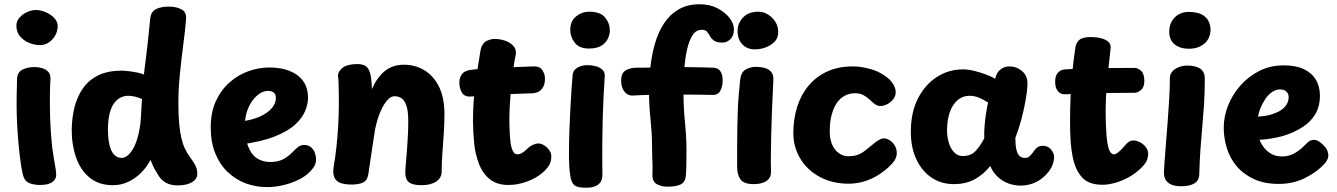

<svg xmlns="http://www.w3.org/2000/svg" viewBox="-20 -860 6283 902"><path d="M60 -490Q62 -522 86.5 -533.5Q111 -545 142 -545Q160 -545 177.5 -540Q195 -535 206.5 -523Q218 -511 217 -490Q215 -457 214.5 -414.5Q214 -372 215 -326.5Q216 -281 219 -238.5Q222 -196 226 -162Q233 -113 238.5 -84Q244 -55 244 -38Q244 -18 225.5 -4.5Q207 9 168 9Q146 9 123.5 2.5Q101 -4 92 -26Q86 -40 80 -77Q74 -114 69 -163.5Q64 -213 61 -266.5Q58 -320 58 -368Q58 -400 58.5 -422Q59 -444 59.5 -460Q60 -476 60 -490ZM57 -740Q57 -760 71 -776.5Q85 -793 106.5 -803Q128 -813 150 -813Q168 -813 191.5 -804Q215 -795 233 -777.5Q251 -760 251 -737Q251 -715 240 -694.5Q229 -674 210 -661Q191 -648 167 -648Q145 -648 119.5 -657.5Q94 -667 75.5 -687.5Q57 -708 57 -740Z M686 -775Q690 -806 713.5 -817.5Q737 -829 773 -829Q807 -829 832 -816.5Q857 -804 854 -769Q850 -718 841 -650Q832 -582 825 -511Q818 -440 818 -378Q818 -322 821.5 -282.5Q825 -243 831.5 -214Q838 -185 848.5 -162.5Q859 -140 874 -120Q894 -93 900.5 -77Q907 -61 907 -44Q907 -19 882 -4Q857 11 816 11Q781 11 759 -2Q737 -15 724 -36Q714 -52 705 -68.5Q696 -85 687 -109Q671 -77 644 -49.5Q617 -22 583 -6Q549 10 510 10Q444 10 400.5 -26Q357 -62 336.5 -123Q316 -184 317 -255Q318 -309 330.5 -358Q343 -407 370 -445.5Q397 -484 441.5 -506Q486 -528 552 -528Q565 -528 585.5 -525.5Q606 -523 625.5 -519Q645 -515 656 -510Q666 -587 673 -649Q680 -711 686 -775ZM487 -258Q487 -212 494 -180.5Q501 -149 516 -133.5Q531 -118 552 -118Q563 -118 575.5 -126.5Q588 -135 600.5 -153.5Q613 -172 623 -202.5Q633 -233 639 -275Q640 -282 641 -296Q642 -310 643 -327Q644 -344 645 -361.5Q646 -379 647 -395Q640 -398 628 -402Q616 -406 604 -408Q592 -410 582 -410Q566 -410 549.5 -403Q533 -396 519 -379Q505 -362 496.5 -332.5Q488 -303 487 -258Z M1109 -181 1104 -288Q1162 -295 1200 -312Q1238 -329 1257 -352Q1276 -375 1276 -398Q1276 -418 1265.5 -425.5Q1255 -433 1238 -433Q1220 -433 1201 -421Q1182 -409 1166.5 -388Q1151 -367 1141 -338.5Q1131 -310 1131 -276Q1131 -209 1146.5 -170.5Q1162 -132 1188.5 -115.5Q1215 -99 1250 -99Q1284 -99 1308.5 -111Q1333 -123 1357 -148Q1368 -160 1380.5 -169.5Q1393 -179 1409 -179Q1429 -179 1441.5 -168Q1454 -157 1459.5 -141Q1465 -125 1465 -111Q1465 -101 1461.5 -90Q1458 -79 1448 -67Q1427 -39 1391 -20Q1355 -1 1314.5 9Q1274 19 1234 19Q1181 19 1133.5 1Q1086 -17 1049 -52.5Q1012 -88 991 -140.5Q970 -193 970 -261Q970 -332 994 -384.5Q1018 -437 1058 -472.5Q1098 -508 1147 -525.5Q1196 -543 1246 -543Q1299 -543 1340 -527Q1381 -511 1404 -479.5Q1427 -448 1427 -400Q1427 -372 1414 -339.5Q1401 -307 1367.5 -275.5Q1334 -244 1271 -219Q1208 -194 1109 -181Z M1568 -502Q1567 -524 1589.5 -541.5Q1612 -559 1659 -559Q1682 -559 1696.5 -550.5Q1711 -542 1718.5 -517Q1726 -492 1727 -441Q1751 -496 1787.5 -526Q1824 -556 1878 -556Q1929 -556 1972 -531Q2015 -506 2041.5 -454.5Q2068 -403 2068 -322Q2068 -283 2065 -236Q2062 -189 2058.5 -142.5Q2055 -96 2055 -55Q2055 -24 2029 -7Q2003 10 1961 10Q1919 10 1901.5 -3.5Q1884 -17 1884 -49Q1884 -63 1886.5 -89.5Q1889 -116 1891.5 -149.5Q1894 -183 1896 -219.5Q1898 -256 1898 -290Q1898 -339 1889 -364.5Q1880 -390 1865.5 -399Q1851 -408 1833 -408Q1818 -408 1803.5 -393.5Q1789 -379 1776.5 -355Q1764 -331 1755.5 -304Q1747 -277 1742 -252Q1732 -187 1726 -147Q1720 -107 1716.5 -83.5Q1713 -60 1711 -45Q1707 -14 1687.5 -3.5Q1668 7 1631 7Q1602 7 1581 0Q1560 -7 1551 -26Q1542 -45 1548 -80Q1555 -119 1560.5 -169Q1566 -219 1569 -273.5Q1572 -328 1572 -379Q1572 -410 1571.5 -431.5Q1571 -453 1570.5 -470Q1570 -487 1568 -502Z M2237 -621Q2242 -652 2261 -664.5Q2280 -677 2305 -677Q2329 -677 2354 -668.5Q2379 -660 2394 -641.5Q2409 -623 2401 -593Q2397 -575 2395 -559Q2393 -543 2389 -518Q2386 -497 2383.5 -470.5Q2381 -444 2378.5 -414.5Q2376 -385 2374.5 -356Q2373 -327 2373 -302Q2373 -270 2374.5 -240Q2376 -210 2379 -186Q2383 -162 2390.5 -148.5Q2398 -135 2410 -135Q2422 -135 2432 -141Q2442 -147 2456 -160Q2469 -173 2483 -179.5Q2497 -186 2509 -186Q2522 -186 2536 -177.5Q2550 -169 2560 -155Q2570 -141 2570 -126Q2570 -98 2557.5 -80Q2545 -62 2528 -48Q2499 -23 2455.5 -7Q2412 9 2369 9Q2315 9 2281 -18Q2247 -45 2230 -91Q2222 -111 2216 -136Q2210 -161 2207.5 -188Q2205 -215 2203.5 -242Q2202 -269 2202 -293Q2202 -380 2213.5 -464.5Q2225 -549 2237 -621ZM2198 -407Q2163 -403 2150.5 -424Q2138 -445 2138 -473Q2138 -495 2150 -511.5Q2162 -528 2193 -532Q2238 -538 2289 -540.5Q2340 -543 2390.5 -544.5Q2441 -546 2484 -548Q2513 -550 2526 -533Q2539 -516 2540 -495Q2542 -464 2527 -444Q2512 -424 2484 -422Q2441 -420 2391 -418.5Q2341 -417 2291 -414Q2241 -411 2198 -407Z M2670 -507Q2673 -532 2694 -543Q2715 -554 2739 -554Q2760 -554 2779 -549Q2798 -544 2810.5 -532Q2823 -520 2821 -499Q2818 -456 2815.5 -408Q2813 -360 2811.5 -304.5Q2810 -249 2809.5 -183Q2809 -117 2810 -38Q2810 -8 2790.5 7Q2771 22 2735 22Q2694 22 2679.5 11Q2665 0 2660 -29Q2656 -50 2654.5 -77Q2653 -104 2653 -139Q2653 -193 2655 -246.5Q2657 -300 2659.5 -349.5Q2662 -399 2665 -439.5Q2668 -480 2670 -507ZM2659 -719Q2659 -761 2686.5 -783Q2714 -805 2748 -805Q2801 -805 2823 -777.5Q2845 -750 2845 -716Q2845 -700 2836.5 -680Q2828 -660 2806.5 -646Q2785 -632 2746 -632Q2701 -632 2680 -659.5Q2659 -687 2659 -719Z M3267 -840Q3314 -840 3350 -821.5Q3386 -803 3407 -776Q3428 -749 3428 -722Q3428 -693 3412 -676.5Q3396 -660 3373 -660Q3347 -660 3334.5 -669Q3322 -678 3315.5 -690Q3309 -702 3301.5 -711Q3294 -720 3277 -720Q3250 -720 3233.5 -694.5Q3217 -669 3207.5 -626.5Q3198 -584 3194.5 -532.5Q3191 -481 3191 -427Q3191 -352 3198 -284Q3205 -216 3205 -156Q3205 -118 3204.5 -88.5Q3204 -59 3202 -33Q3199 -4 3177.5 6.5Q3156 17 3115 17Q3087 17 3065.5 5Q3044 -7 3045 -41Q3046 -64 3045.5 -85Q3045 -106 3044 -130Q3043 -154 3043 -185Q3043 -234 3036 -300.5Q3029 -367 3029 -431Q3029 -487 3035.5 -545Q3042 -603 3057 -655.5Q3072 -708 3099 -749.5Q3126 -791 3167.5 -815.5Q3209 -840 3267 -840ZM2953 -411Q2929 -410 2913.5 -429.5Q2898 -449 2898 -482Q2898 -515 2918 -528.5Q2938 -542 2974 -542Q3006 -542 3040.5 -542.5Q3075 -543 3109.5 -544Q3144 -545 3175 -545Q3197 -545 3223.5 -544.5Q3250 -544 3278 -543.5Q3306 -543 3331 -542Q3354 -541 3364.5 -525Q3375 -509 3375 -484Q3375 -454 3364 -433.5Q3353 -413 3327 -414Q3310 -415 3281 -415Q3252 -415 3222.5 -415.5Q3193 -416 3172 -416Q3140 -416 3099 -415.5Q3058 -415 3019 -414Q2980 -413 2953 -411Z M3457 -483Q3461 -521 3483 -533.5Q3505 -546 3532 -546Q3553 -546 3572 -541Q3591 -536 3603 -522Q3615 -508 3613 -483Q3612 -458 3610 -416Q3608 -374 3606 -323.5Q3604 -273 3603 -222Q3602 -171 3601.5 -128.5Q3601 -86 3602 -61Q3604 -34 3592 -20Q3580 -6 3561 -0.5Q3542 5 3521 5Q3475 5 3459 -17Q3443 -39 3443 -77Q3443 -134 3443 -180Q3443 -226 3444 -264.5Q3445 -303 3446 -338Q3447 -373 3450 -408Q3453 -443 3457 -483ZM3445 -714Q3445 -750 3470.5 -777.5Q3496 -805 3543 -805Q3566 -805 3587 -792.5Q3608 -780 3622 -758.5Q3636 -737 3636 -709Q3636 -681 3618.5 -663.5Q3601 -646 3576 -637Q3551 -628 3527 -628Q3490 -628 3467.5 -651.5Q3445 -675 3445 -714Z M4116 -517Q4153 -497 4170.5 -473Q4188 -449 4188 -427Q4188 -409 4176.5 -394Q4165 -379 4148 -370.5Q4131 -362 4116 -362Q4102 -362 4090 -371Q4078 -380 4065.5 -392Q4053 -404 4036.5 -413Q4020 -422 3997 -422Q3971 -422 3949 -410.5Q3927 -399 3911.5 -376.5Q3896 -354 3887 -320.5Q3878 -287 3878 -242Q3878 -219 3883.5 -198Q3889 -177 3900.5 -161Q3912 -145 3928.5 -135.5Q3945 -126 3966 -126Q3991 -126 4009 -132.5Q4027 -139 4043.5 -152Q4060 -165 4082 -183Q4114 -210 4132 -210Q4146 -210 4160 -201Q4174 -192 4183.5 -176Q4193 -160 4193 -140Q4193 -117 4175 -96Q4157 -75 4132 -56Q4095 -27 4053 -12Q4011 3 3967 3Q3891 3 3832 -28.5Q3773 -60 3740 -114.5Q3707 -169 3707 -235Q3707 -301 3725 -358Q3743 -415 3778.5 -457.5Q3814 -500 3866 -524Q3918 -548 3986 -548Q4017 -548 4052.5 -540Q4088 -532 4116 -517Z M4259 -240Q4259 -332 4292.5 -397.5Q4326 -463 4381.5 -498.5Q4437 -534 4503 -534Q4529 -534 4557 -527Q4585 -520 4611 -510.5Q4637 -501 4655 -490L4661 -508Q4667 -524 4683.5 -536Q4700 -548 4723 -548Q4755 -548 4781 -526.5Q4807 -505 4807 -468Q4807 -452 4804 -427.5Q4801 -403 4794.5 -369.5Q4788 -336 4777.5 -296.5Q4767 -257 4750 -212Q4750 -178 4755 -157Q4760 -136 4770 -127Q4780 -118 4795 -118Q4808 -118 4817.5 -126.5Q4827 -135 4837 -150Q4847 -164 4856 -169.5Q4865 -175 4880 -175Q4903 -175 4917.5 -158Q4932 -141 4932 -123Q4932 -105 4925 -86.5Q4918 -68 4906 -53Q4881 -21 4847 -4.5Q4813 12 4775 12Q4746 12 4718 2Q4690 -8 4667.5 -29Q4645 -50 4632 -80Q4598 -38 4557 -16.5Q4516 5 4461 5Q4402 5 4356.5 -25.5Q4311 -56 4285 -111.5Q4259 -167 4259 -240ZM4429 -246Q4429 -227 4433 -206.5Q4437 -186 4446 -168Q4455 -150 4469 -138.5Q4483 -127 4503 -127Q4541 -127 4563 -150.5Q4585 -174 4604 -210Q4603 -239 4605.5 -269.5Q4608 -300 4612.5 -328.5Q4617 -357 4622 -378Q4599 -393 4578.5 -401.5Q4558 -410 4534 -410Q4502 -410 4478 -389Q4454 -368 4441.5 -331Q4429 -294 4429 -246Z M5032 -636Q5035 -659 5050.5 -672.5Q5066 -686 5104 -686Q5129 -686 5152 -680.5Q5175 -675 5188 -662.5Q5201 -650 5197 -627Q5191 -575 5185 -519.5Q5179 -464 5176 -405.5Q5173 -347 5175 -285Q5177 -221 5182.5 -188.5Q5188 -156 5196 -145.5Q5204 -135 5212 -135Q5221 -135 5232 -143.5Q5243 -152 5253.5 -163.5Q5264 -175 5270 -182Q5276 -189 5284.5 -194.5Q5293 -200 5304 -200Q5319 -200 5335 -192Q5351 -184 5362.5 -169.5Q5374 -155 5374 -136Q5374 -129 5370 -112.5Q5366 -96 5342 -72Q5315 -45 5282 -27Q5249 -9 5217 -0.5Q5185 8 5160 8Q5096 8 5065 -25Q5034 -58 5021 -115Q5012 -159 5009.5 -201Q5007 -243 5007 -288Q5007 -349 5009.5 -406Q5012 -463 5017.5 -519.5Q5023 -576 5032 -636ZM4983 -417Q4964 -416 4950.5 -431Q4937 -446 4937 -476Q4937 -505 4950.5 -519Q4964 -533 4983 -534Q5009 -536 5048 -537.5Q5087 -539 5131.5 -539.5Q5176 -540 5222 -540.5Q5268 -541 5309 -541Q5326 -541 5341 -527Q5356 -513 5356 -479Q5356 -451 5340.5 -437.5Q5325 -424 5309 -424Q5267 -424 5226.5 -423.5Q5186 -423 5146 -422.5Q5106 -422 5065.5 -420.5Q5025 -419 4983 -417Z M5476 -492Q5476 -512 5488 -525Q5500 -538 5519 -545Q5538 -552 5556 -552Q5598 -552 5619 -537Q5640 -522 5640 -492Q5640 -424 5636.5 -370.5Q5633 -317 5628.5 -267.5Q5624 -218 5620 -164Q5616 -110 5614 -40Q5613 -12 5591 1.5Q5569 15 5531 15Q5496 15 5478 5Q5460 -5 5454 -19.5Q5448 -34 5448 -49Q5448 -58 5450.5 -93Q5453 -128 5457 -179Q5461 -230 5465.5 -287Q5470 -344 5473 -398Q5476 -452 5476 -492ZM5473 -711Q5473 -739 5485 -760Q5497 -781 5517.5 -792.5Q5538 -804 5563 -804Q5606 -804 5628.5 -790.5Q5651 -777 5659 -758Q5667 -739 5667 -722Q5667 -680 5638.5 -655.5Q5610 -631 5565 -631Q5524 -631 5498.5 -651.5Q5473 -672 5473 -711Z M5988 4Q5919 4 5870 -19Q5821 -42 5789.5 -79.5Q5758 -117 5743.5 -164.5Q5729 -212 5729 -260Q5729 -313 5749.5 -364.5Q5770 -416 5807.5 -458.5Q5845 -501 5896.5 -527Q5948 -553 6011 -553Q6067 -553 6104.5 -535.5Q6142 -518 6161.5 -486Q6181 -454 6181 -410Q6181 -363 6161 -327Q6141 -291 6104 -266Q6059 -236 6008 -221.5Q5957 -207 5897 -203Q5906 -182 5920 -164.5Q5934 -147 5954.5 -136Q5975 -125 6003 -125Q6038 -125 6066 -142.5Q6094 -160 6115 -183Q6127 -196 6136 -199.5Q6145 -203 6152 -203Q6166 -203 6180 -193Q6194 -183 6205.5 -169Q6217 -155 6219 -140Q6223 -126 6216.5 -112Q6210 -98 6203 -91Q6166 -51 6110.5 -23.5Q6055 4 5988 4ZM5890 -312Q5917 -314 5934.5 -317.5Q5952 -321 5976 -331Q6000 -340 6017 -359Q6034 -378 6034 -404Q6034 -414 6029.5 -422Q6025 -430 6016 -435Q6007 -440 5993 -440Q5974 -440 5956 -427.5Q5938 -415 5924.5 -395Q5911 -375 5902 -353Q5893 -331 5890 -312Z"/></svg>

Font: Playpen Sans
Style: Bold
Weight: 700
Designer: Laura Meseguer, Veronika Burian, José Scaglione
Foundry: TypeTogether
Version: Version 1.001